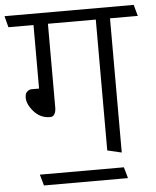

<svg xmlns="http://www.w3.org/2000/svg" viewBox="-67 -728 745 915"><g transform="rotate(-5 305.5 -270.0)"><path d="M421 0V-626H192V-225Q192 -206 185 -194Q178 -182 164 -182Q115 -182 82.5 -222Q50 -262 57 -296Q58 -306 67 -314Q76 -322 88 -322H123V-626H3L-11 -680H607L622 -626H489V16ZM508 140H106L91 87H493Z"/></g></svg>

Font: Palanquin Light
Style: Regular
Weight: 300
Designer: Pria Ravichandran
Version: Version 1.0.4